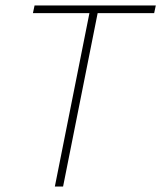

<svg xmlns="http://www.w3.org/2000/svg" viewBox="-20 -680 588 700"><path d="M180 0H210L336 -632H542L548 -660H106L100 -632H306Z"/></svg>

Font: Source Sans Pro ExtraLight
Style: Italic
Weight: 200
Italic angle: -11°
Designer: Paul D. Hunt
Foundry: Adobe Systems Incorporated
Version: Version 3.006;hotconv 1.0.111;makeotfexe 2.5.65597